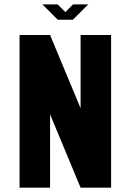

<svg xmlns="http://www.w3.org/2000/svg" viewBox="-20 -871 606 891"><path d="M389.6 -850.6 318.8 -779.8V-779.3H247.6V-779.8L176.8 -850.6H247.6L283.2 -814.9L318.8 -850.6ZM495.6 -708.5V0H354L212.4 -340.3V0H70.8V-708.5H212.4L354 -368.7V-708.5Z"/></svg>

Font: Blazma
Style: Regular
Weight: 400
Designer: GGBotNet
Version: 1.00